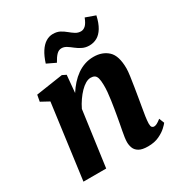

<svg xmlns="http://www.w3.org/2000/svg" viewBox="-185 -915 989 1053"><g transform="rotate(-30 309.5 -388.0)"><path d="M246.5 -444Q263.5 -470.5 283.2 -492.5Q303 -514.5 326.2 -531Q349.5 -547.5 376 -556.5Q402.5 -565.5 432 -565.5Q488 -565.5 523 -533Q558 -500.5 558 -420Q558 -403.5 553.8 -372.8Q549.5 -342 544 -308Q538.5 -274 534 -247Q530 -222 525 -194.2Q520 -166.5 516.2 -141Q512.5 -115.5 512 -97Q512 -79 517.5 -73.5Q523 -68 530 -68Q538.5 -68 548.5 -73Q558.5 -78 575 -91L588 -58.5Q583 -51 565.2 -34.5Q547.5 -18 518 -4Q488.5 10 447.5 10Q410 10 390.8 -1.5Q371.5 -13 364.8 -30.8Q358 -48.5 358 -67.5Q358 -79.5 360.2 -96.2Q362.5 -113 366.5 -133.5Q370.5 -154 374.5 -175.5Q378.5 -197 382 -217Q385.5 -237.5 389.5 -261.2Q393.5 -285 397 -310Q400.5 -335 402.8 -359Q405 -383 404.5 -404Q404 -432 399.8 -447Q395.5 -462 386 -468Q376.5 -474 361.5 -474Q345.5 -474 328.5 -464Q311.5 -454 294.8 -436.8Q278 -419.5 262.5 -397.2Q247 -375 235 -350L187 0H43L106 -471.5L54.5 -499.5L62 -540L232.5 -565.5L256.5 -553.5ZM187.5 -664Q200.5 -705 218 -732Q235.5 -759 256.8 -772.2Q278 -785.5 302 -785.5Q327.5 -785.5 345.8 -775.8Q364 -766 379.5 -753Q395 -740 410.5 -730.2Q426 -720.5 444.5 -720.5Q459.5 -720.5 473 -732.5Q486.5 -744.5 499 -776.5L560.5 -754.5Q550.5 -710 533.8 -682.5Q517 -655 494.8 -642.5Q472.5 -630 445.5 -630Q421.5 -630 402 -639.5Q382.5 -649 366.2 -662Q350 -675 335 -684.5Q320 -694 304 -694Q286.5 -694 272.5 -680Q258.5 -666 243 -637.5Z"/></g></svg>

Font: Merriweather 24pt ExtraBold
Style: Italic
Weight: 800
Italic angle: -7.8°
Version: Version 2.101